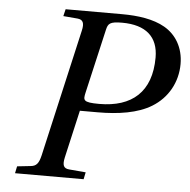

<svg xmlns="http://www.w3.org/2000/svg" viewBox="-51 -742 782 792"><g transform="rotate(5 340.5 -346.0)"><path d="M40 0H324L330 -29L261 -35C237 -37 232 -51 239 -83L284 -280H358C443 -280 523 -292 580 -327C644 -366 681 -433 681 -508C681 -576 649 -628 600 -656C553 -683 489 -692 423 -692H189L182 -663L241 -658C264 -656 271 -642 263 -609L143 -83C135 -49 125 -37 101 -35L46 -29ZM301 -357 362 -622C368 -648 375 -657 426 -657C525 -657 576 -611 576 -526C576 -383 496 -315 361 -315C292 -315 294 -325 301 -357Z"/></g></svg>

Font: Heuristica
Style: Italic
Weight: 400
Italic angle: -13°
Version: Version 1.0.1